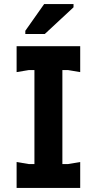

<svg xmlns="http://www.w3.org/2000/svg" viewBox="-20 -928 478 948"><path d="M150 0V-700H288V0ZM62 0V-128L122 -118H316L376 -128V0ZM62 -572V-700H376V-572L316 -582H122ZM105 -760V-776L198 -908H343V-892L201 -760Z"/></svg>

Font: AR One Sans
Style: Bold
Weight: 700
Designer: Niteesh Yadav
Foundry: Niteesh Yadav
Version: Version 1.001;gftools[0.9.33]